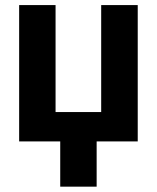

<svg xmlns="http://www.w3.org/2000/svg" viewBox="-20 -548 607 744"><path d="M195.3 -528.3V-113.8H372.1V-528.3H513.7V0H354.5V175.3H213.4V0H54.2V-528.3Z"/></svg>

Font: RobotoInd
Style: Bold
Weight: 700
Designer: Google
Version: Version 2.001150; 2014